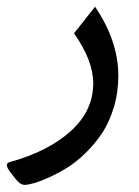

<svg xmlns="http://www.w3.org/2000/svg" viewBox="-20 -278 407 561"><path d="M257.8 -258.3Q325.7 -158.2 325.7 -56.6Q325.7 -7.3 312.3 36.6Q298.8 80.6 277.6 112.1Q256.3 143.6 229.2 169.9Q202.1 196.3 174.8 212.9Q147.5 229.5 121.8 241Q96.2 252.4 78.6 257.3Q61 262.2 52.2 262.2Q40 262.2 28.3 248L9.3 224.1Q-8.3 200.2 7.8 195.8Q120.1 165 186.3 105.5Q252.4 45.9 252.4 -34.7Q252.4 -101.1 196.3 -180.7Z"/></svg>

Font: Sahel FD-WOL
Style: FD-WOL
Weight: 400
Foundry: Saber Rastikerdar (saber.rastikerdar@gmail.com)
Version: Version 2.0.2